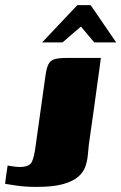

<svg xmlns="http://www.w3.org/2000/svg" viewBox="-64 -626 475 752"><path d="M-34 22Q-28 24 -11.5 26Q5 28 13 28Q51 28 60.5 8.5Q70 -11 75 -51Q85 -121 94.5 -190Q104 -259 114 -329Q118 -358 125 -373Q132 -388 148 -393.5Q164 -399 195 -399Q229 -399 263 -399Q297 -399 331 -399Q330 -387 325.5 -356.5Q321 -326 315.5 -285Q310 -244 304 -200.5Q298 -157 292.5 -120Q287 -83 284 -60Q282 -41 280 -18.5Q278 4 270.5 26Q263 48 242.5 66Q222 84 183.5 95Q145 106 80 106Q32 106 -2 100.5Q-36 95 -44 94Q-42 76 -39.5 58Q-37 40 -34 22ZM101 -460 239 -606H291L391 -460H305L253 -522L181 -460Z"/></svg>

Font: Genos Black
Style: Italic
Weight: 900
Italic angle: -8°
Version: Version 1.010